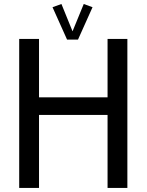

<svg xmlns="http://www.w3.org/2000/svg" viewBox="-20 -917 715 937"><path d="M601.6 -727.1H504.9V-441.9H170.4V-727.1H73.7V0H170.4V-356H504.9V0H601.6ZM236.3 -881.8 307.1 -724.1 306.6 -723.6H361.3L360.8 -724.1L431.6 -881.8L388.7 -897.5L334 -764.2L279.8 -897.5Z"/></svg>

Font: SG Kara SemiBold
Style: Regular
Weight: 400
Designer: Damoon Khanjanzadeh
Version: Version 1.000